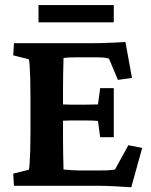

<svg xmlns="http://www.w3.org/2000/svg" viewBox="-20 -747 608 772"><path d="M507.8 5.9Q479.5 3.9 441.4 2Q403.3 0 372.1 0H36.1L33.2 -48.8L95.7 -64.5Q97.7 -69.3 99.1 -89.8Q100.6 -110.4 101.6 -142.6Q102.5 -174.8 102.5 -214.8V-358.4Q102.5 -398.4 101.6 -431.6Q100.6 -464.8 99.1 -484.9Q97.7 -504.9 95.7 -508.8L33.2 -524.4L36.1 -573.2H336.9Q356.4 -573.2 384.3 -573.7Q412.1 -574.2 439 -575.7Q465.8 -577.1 484.4 -578.1L510.7 -433.6L454.1 -425.8L418 -511.7Q404.3 -514.6 394.5 -515.6Q384.8 -516.6 373 -516.6H298.8Q280.3 -516.6 263.2 -516.1Q246.1 -515.6 235.4 -513.7Q235.4 -505.9 234.9 -490.2Q234.4 -474.6 233.9 -450.2Q233.4 -425.8 233.4 -393.6V-187.5Q233.4 -156.2 233.9 -131.8Q234.4 -107.4 234.9 -90.8Q235.4 -74.2 235.4 -65.4Q252.9 -63.5 272 -62.5Q291 -61.5 320.3 -61.5H373Q397.5 -61.5 409.7 -62Q421.9 -62.5 428.2 -63.5Q434.6 -64.5 442.4 -65.4L496.1 -163.1L551.8 -152.3ZM382.8 -195.3 374 -260.7Q367.2 -261.7 352.1 -262.2Q336.9 -262.7 318.4 -262.7H266.6Q249 -262.7 234.4 -261.7Q219.7 -260.7 211.9 -259.8V-329.1Q219.7 -328.1 234.4 -327.1Q249 -326.2 266.6 -326.2H318.4Q336.9 -326.2 352.1 -326.7Q367.2 -327.1 374 -327.1L382.8 -392.6H437.5V-195.3ZM134.8 -726.6H437.5V-657.2H134.8Z"/></svg>

Font: Crimson Pro
Style: Bold
Weight: 700
Designer: Jacques Le Bailly
Foundry: Baron von Fonthausen
Version: Version 1.003